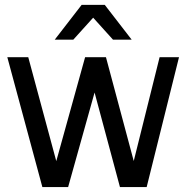

<svg xmlns="http://www.w3.org/2000/svg" viewBox="-20 -763 760 783"><path d="M517.1 -601.1H440.9L359.9 -690.9L278.8 -601.1H203.1L313 -743.2H407.2ZM710 -529.8 578.1 0H469.2L365.7 -385.7L257.8 0H152.8L9.8 -529.8H95.2L209.5 -106L327.1 -529.8H412.1L525.4 -106.4L630.9 -529.8Z"/></svg>

Font: Aurulent Sans
Style: Regular
Weight: 400
Version: Version 2007.05.04